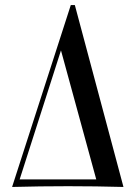

<svg xmlns="http://www.w3.org/2000/svg" viewBox="-20 -742 544 762"><path d="M277 -722 470 0Q361 -3 250 -3Q139 -3 28 0L261 -722ZM222 -542 58 -30H362Z"/></svg>

Font: Playfair Display
Style: Regular
Weight: 400
Designer: Claus Eggers Sørensen
Foundry: Claus Eggers Sørensen
Version: Version 1.203